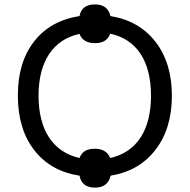

<svg xmlns="http://www.w3.org/2000/svg" viewBox="-20 -792 861 871"><path d="M759.8 -357.9C759.8 -456.1 735.4 -537.1 686 -601.6C636.7 -665.5 568.4 -705.1 481 -719.2C472.7 -754.4 449.7 -772 411.1 -772C370.6 -772 347.2 -754.4 340.8 -719.2C252.4 -705.1 183.6 -667 134.8 -604C85.4 -541 61 -459.5 61 -358.9C61 -256.8 85.9 -174.3 135.7 -110.4C185.5 -46.4 253.9 -8.3 340.8 4.9C347.2 41 370.6 59.1 411.1 59.1C449.7 59.1 473.6 41 481.9 4.9C568.4 -9.3 636.2 -48.3 685.5 -112.8C734.9 -176.8 759.8 -258.8 759.8 -357.9ZM154.8 -357.9C154.8 -511.7 219.7 -612.3 340.8 -638.2C351.1 -610.4 374.5 -596.2 411.1 -596.2C446.8 -596.2 469.7 -610.4 480 -639.2C600.6 -613.3 665 -514.2 665 -357.9C665 -203.1 601.6 -102.5 480 -75.2C468.3 -103 445.3 -117.2 411.1 -117.2C376 -117.2 352.1 -106.4 340.8 -75.2C219.7 -102.5 154.8 -203.1 154.8 -357.9Z"/></svg>

Font: Noto Reveo Sans
Style: Regular
Weight: 400
Designer: Monotype Design team
Foundry: Monotype Imaging Inc.
Version: Version 1.04